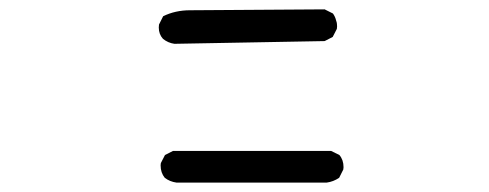

<svg xmlns="http://www.w3.org/2000/svg" viewBox="-20 -577 1040 408"><path d="M710 -221.7Q710 -237.3 701.2 -247.6L683.6 -256.3H347.7L330.6 -247.6L321.8 -230.5Q321.3 -228 321.3 -225.6Q321.3 -210 330.1 -199.2Q340.8 -190.9 355 -189H674.3Q688.5 -190.9 700.7 -199.2L709.5 -216.8Q710 -219.2 710 -221.7ZM695.8 -515.6Q696.3 -518.6 696.3 -520.8Q696.3 -522.9 696 -526.1Q695.8 -529.3 694.3 -533.2Q692.4 -541.5 687.5 -548.3L669.9 -557.1L383.8 -555.2Q352.5 -555.2 326.7 -542.5L317.9 -524.9Q317.4 -522 317.4 -518.6Q317.4 -504.4 326.2 -494.6Q336.9 -485.8 350.6 -483.9L669.9 -489.7L687 -498.5Z"/></svg>

Font: Bakudai
Style: Light
Weight: 300
Version: Version 1.48